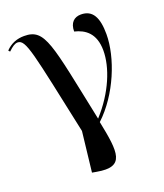

<svg xmlns="http://www.w3.org/2000/svg" viewBox="-146 -638 813 951"><g transform="rotate(-20 260.5 -162.0)"><path d="M200 215C343 241 334 161 299 -11C411 -115 479 -287 479 -409C479 -496 455 -544 393 -544C357 -544 333 -522 333 -476C387 -463 437 -430 437 -338C437 -251 391 -133 297 -30C208 -454 203 -540 92 -540C55 -540 22 -528 -6 -499L1 -491C23 -512 37 -521 51 -521C95 -521 106 -443 201 0L177 211Z"/></g></svg>

Font: Noto Serif Display Medium
Style: Regular
Weight: 500
Designer: Monotype Design Team
Foundry: Monotype Imaging Inc.
Version: Version 2.009